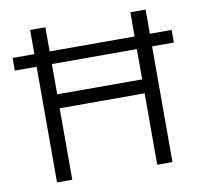

<svg xmlns="http://www.w3.org/2000/svg" viewBox="-78 -784 916 868"><g transform="rotate(-10 380.0 -350.0)"><path d="M15 -589H115V-700H185V-589H575V-700H645V-589H745V-531H645V0H575V-328H185V0H115V-531H15ZM575 -392V-531H185V-392Z"/></g></svg>

Font: Retni Sans
Style: Regular
Weight: 400
Designer: Vitaly Kuzmin
Foundry: ParaType Ltd.
Version: Version 1.00;March 2, 2019;FontCreator 11.5.0.2425 64-bit; t